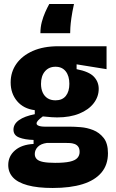

<svg xmlns="http://www.w3.org/2000/svg" viewBox="-20 -761 579 955"><path d="M242 174Q167 174 117.5 160.5Q68 147 44.5 121.5Q21 96 21 60Q21 16 54.5 -13Q88 -42 147 -45V-65Q104 -66 75.5 -77Q47 -88 47 -116Q47 -144 74.5 -163.5Q102 -183 153 -193V-213Q97 -220 65 -258Q33 -296 33 -351Q33 -403 61.5 -443.5Q90 -484 143 -507.5Q196 -531 270 -531H510V-417L361 -441V-417Q423 -405 447 -379.5Q471 -354 471 -319Q471 -280 446 -247.5Q421 -215 374.5 -196Q328 -177 264 -177Q253 -177 237 -178Q221 -179 193 -182Q177 -170 169.5 -162Q162 -154 162 -147Q162 -141 168 -137.5Q174 -134 183.5 -132.5Q193 -131 204 -131H328Q349 -131 381 -128.5Q413 -126 443.5 -114Q474 -102 495.5 -75Q517 -48 517 1Q517 59 484.5 97.5Q452 136 391 155Q330 174 242 174ZM254 49Q301 49 327.5 43Q354 37 365 24.5Q376 12 376 -5Q376 -22 369 -31.5Q362 -41 350.5 -45Q339 -49 327.5 -49.5Q316 -50 308 -50H213Q183 -46 168 -30.5Q153 -15 153 5Q153 20 162.5 30Q172 40 194.5 44.5Q217 49 254 49ZM256 -262Q290 -262 307.5 -284Q325 -306 325 -344Q325 -383 307 -406Q289 -429 256 -429Q223 -429 203.5 -406Q184 -383 184 -344Q184 -319 192.5 -300.5Q201 -282 217 -272Q233 -262 256 -262ZM348 -741Q339 -700 335 -671Q331 -642 330 -624Q329 -606 329 -596H181Q181 -626 188 -652Q195 -678 205 -700.5Q215 -723 225 -741Z"/></svg>

Font: Bricolage Grotesque SemiCondensed ExtraBold
Style: Regular
Weight: 800
Width: 4
Designer: Mathieu Triay
Foundry: Atelier Triay
Version: Version 1.001;gftools[0.9.33.dev8+g029e19f]